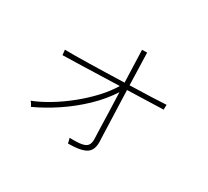

<svg xmlns="http://www.w3.org/2000/svg" viewBox="-144 -980 1287 1189"><g transform="rotate(30 500.0 -385.5)"><path d="M454 -19Q452 -27 449.5 -38.5Q447 -50 445 -55Q502 -53 532 -59Q562 -65 572.5 -81.5Q583 -98 582 -125Q581 -142 579.5 -193Q578 -244 576 -313Q574 -382 571 -454Q524 -380 453.5 -312.5Q383 -245 302 -191Q221 -137 142 -101Q138 -109 132.5 -118Q127 -127 121 -133Q178 -155 240 -192.5Q302 -230 361.5 -278Q421 -326 471 -379.5Q521 -433 554 -488Q482 -486 411 -483.5Q340 -481 281 -479.5Q222 -478 186.5 -477Q151 -476 151 -476L147 -513Q169 -512 213 -512.5Q257 -513 315 -514Q373 -515 438.5 -517Q504 -519 569 -521L561 -751L597 -752L604 -522Q689 -524 759 -527Q829 -530 863 -532L862 -497Q862 -497 826.5 -496Q791 -495 733 -493Q675 -491 605 -489Q607 -432 609 -373.5Q611 -315 613 -264Q615 -213 616 -177Q617 -141 618 -127Q620 -66 582.5 -42.5Q545 -19 454 -19Z"/></g></svg>

Font: Zen Kaku Gothic New Light
Style: Regular
Weight: 300
Designer: Yoshimichi Ohira
Foundry: Positype
Version: Version 1.002